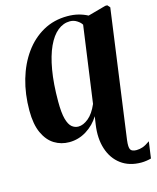

<svg xmlns="http://www.w3.org/2000/svg" viewBox="-143 -852 984 1200"><g transform="rotate(-15 349.5 -252.0)"><path d="M620.5 251Q542.5 251 489.8 211.8Q437 172.5 414.8 103.8Q392.5 35 405.5 -53L413 -104Q382.5 -53.5 330.8 -21Q279 11.5 218.5 11.5Q166 11.5 122.8 -15Q79.5 -41.5 53.5 -98Q27.5 -154.5 27.5 -243.5Q27.5 -350.5 54.2 -442.8Q81 -535 131 -604.5Q181 -674 251.2 -713.2Q321.5 -752.5 408.5 -752.5Q447.5 -752.5 479.8 -744.2Q512 -736 539 -721.5L655 -753.5H668L683 -736.5L569.5 91.5Q563.5 138.5 572.8 153.2Q582 168 611.5 168Q631 168 651 161.2Q671 154.5 699 134.5L684 242Q672.5 245.5 654.5 248.2Q636.5 251 620.5 251ZM298.5 -68Q330 -68 363.8 -95.5Q397.5 -123 422.5 -181L491 -675.5Q482 -691 461.2 -704.2Q440.5 -717.5 416 -717.5Q373 -717.5 336.5 -688Q300 -658.5 273 -600Q246 -541.5 231 -454.2Q216 -367 216 -252Q216 -178 227 -138.2Q238 -98.5 256.8 -83.2Q275.5 -68 298.5 -68Z"/></g></svg>

Font: Merriweather 120pt Black
Style: Italic
Weight: 900
Italic angle: -7.8°
Version: Version 2.101